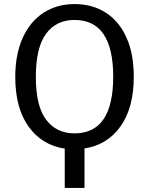

<svg xmlns="http://www.w3.org/2000/svg" viewBox="-20 -721 732 943"><path d="M395 8V202H298V9Q186 -8 120.5 -99Q55 -190 55 -343Q55 -454 91.5 -535Q128 -616 194 -658.5Q260 -701 346 -701Q433 -701 498.5 -659.5Q564 -618 600.5 -538Q637 -458 637 -344Q637 -192 572 -100.5Q507 -9 395 8ZM536 -344Q536 -623 346 -623Q256 -623 206 -555Q156 -487 156 -343Q156 -200 206.5 -133Q257 -66 346 -66Q536 -66 536 -344Z"/></svg>

Font: Fira Sans
Style: Regular
Weight: 400
Designer: bBox Type GmbH & Carrois Corporate GbR & Edenspiekermann AG
Foundry: bBox Type GmbH & Carrois Corporate GbR & Edenspiekermann AG
Version: Version 4.301